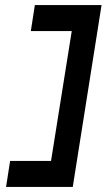

<svg xmlns="http://www.w3.org/2000/svg" viewBox="-20 -670 422 760"><path d="M4 70H268L382 -650H118L102 -547H264L182 -33H20Z"/></svg>

Font: Charger Pro
Style: BlkObl
Weight: 900
Designer: Jasper
Foundry: Cannot Into Space Fonts
Version: Version 1.09